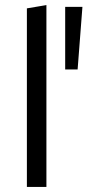

<svg xmlns="http://www.w3.org/2000/svg" viewBox="-20 -737 345 757"><path d="M86 0V-704L163 -717V0ZM286 -463H237V-710H305Z"/></svg>

Font: Ysabeau Office Medium
Style: Regular
Weight: 500
Designer: Christian Thalmann (Catharsis Fonts)
Version: Version 2.001;gftools[0.9.30]; featfreeze: tnum,lnum,ss02